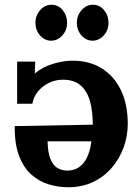

<svg xmlns="http://www.w3.org/2000/svg" viewBox="-20 -771 588 807"><path d="M267 16Q225 16 185 4Q145 -8 112.5 -36.5Q80 -65 60.5 -115Q41 -165 42 -241L370 -247Q370 -302 358.5 -344.5Q347 -387 319.5 -411.5Q292 -436 244 -436Q213 -436 185.5 -422.5Q158 -409 139.5 -386.5Q121 -364 116 -335H52V-512H128L126 -462Q158 -489 202 -502.5Q246 -516 285 -516Q356 -516 408 -483.5Q460 -451 488.5 -391.5Q517 -332 517 -251Q517 -199 499.5 -151Q482 -103 449 -65Q416 -27 370 -5.5Q324 16 267 16ZM262 -54Q306 -54 331.5 -86.5Q357 -119 364 -177H180Q181 -131 191.5 -104Q202 -77 220.5 -65.5Q239 -54 262 -54ZM369 -600Q342 -600 322.5 -622Q303 -644 303 -675Q303 -706 323 -728.5Q343 -751 370 -751Q399 -751 417.5 -728.5Q436 -706 436 -675Q436 -644 416 -622Q396 -600 369 -600ZM195 -600Q168 -600 148.5 -622Q129 -644 129 -675Q129 -706 149 -728.5Q169 -751 196 -751Q225 -751 243.5 -728.5Q262 -706 262 -675Q262 -644 242 -622Q222 -600 195 -600Z"/></svg>

Font: Lora
Style: Weight 700
Weight: 700
Designer: Olga Karpushina, Alexei Vanyashin (Cyrillic)
Foundry: Cyreal
Version: Version 3.001